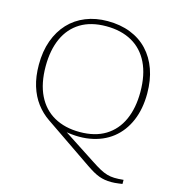

<svg xmlns="http://www.w3.org/2000/svg" viewBox="-131 -820 1062 1152"><g transform="rotate(15 400.0 -244.0)"><path d="M505.5 160.5 208.5 -42.5Q164.5 -72.5 132 -115.8Q99.5 -159 81.5 -217Q63.5 -275 63.5 -349Q63.5 -432.5 87.5 -498.8Q111.5 -565 155.2 -611.8Q199 -658.5 260.2 -683.2Q321.5 -708 396 -708Q475 -708 538 -683.2Q601 -658.5 645.2 -611.5Q689.5 -564.5 713 -498.2Q736.5 -432 736.5 -349Q736.5 -253.5 705 -179.5Q673.5 -105.5 614.8 -59Q556 -12.5 473 1.5Q390 15.5 287 -8.5L289.5 -26.5L527.5 128.5Q561.5 151 585.5 164Q609.5 177 630.8 183.2Q652 189.5 676 190.2Q700 191 733.5 187.5V213Q722.5 214.5 710 216.2Q697.5 218 685.8 218.8Q674 219.5 665 219.5Q643.5 219.5 625 216.5Q606.5 213.5 588.2 206.8Q570 200 550.2 188.8Q530.5 177.5 505.5 160.5ZM404 -21.5Q499 -21.5 563.8 -61.2Q628.5 -101 661.5 -174.2Q694.5 -247.5 694.5 -347Q694.5 -454 658.5 -527.5Q622.5 -601 555.5 -638.5Q488.5 -676 396 -676Q301 -676 236.2 -636.5Q171.5 -597 138.5 -524Q105.5 -451 105.5 -350.5Q105.5 -244 141.5 -170.5Q177.5 -97 244.8 -59.2Q312 -21.5 404 -21.5Z"/></g></svg>

Font: Newsreader 9pt ExtraLight
Style: Regular
Weight: 250
Designer: Hugues Gentile
Foundry: Production Type
Version: Version 1.003